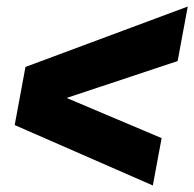

<svg xmlns="http://www.w3.org/2000/svg" viewBox="-20 -617 595 588"><path d="M555 -597 524 -430 184 -317 475 -194 448 -49 25 -234 58 -412Z"/></svg>

Font: Gontserrat Black
Style: Italic
Weight: 900
Italic angle: -11.3°
Designer: Julieta Ulanovsky
Foundry: Julieta Ulanovsky
Version: Version 6.001